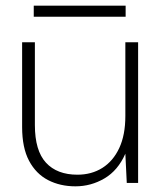

<svg xmlns="http://www.w3.org/2000/svg" viewBox="-20 -645 577 677"><path d="M246 12Q192 12 149.5 -10Q107 -32 82.5 -78Q58 -124 58 -197V-496H103V-204Q103 -114 142 -71.5Q181 -29 253 -29Q303 -29 341 -53Q379 -77 400.5 -123Q422 -169 422 -236V-496H467V0H427L422 -103Q396 -44 348.5 -16Q301 12 246 12ZM99 -586V-625H423V-586Z"/></svg>

Font: DM Sans 24pt ExtraLight
Style: Regular
Weight: 250
Designer: Colophon Foundry, Jonny Pinhorn
Foundry: Colophon Foundry
Version: Version 4.004;gftools[0.9.30]